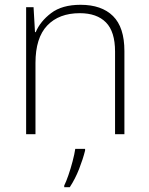

<svg xmlns="http://www.w3.org/2000/svg" viewBox="-20 -560 622 801"><path d="M316 -540Q404 -540 451.5 -493Q499 -446 499 -347V0H460V-345Q460 -428 422 -466.5Q384 -505 313 -505Q226 -505 177 -453.5Q128 -402 128 -297V0H89V-530H120L126 -426H129Q148 -471 193.5 -505.5Q239 -540 316 -540ZM335 68Q326 104 310 145Q294 186 271 221H248V214Q256 198 265.5 170.5Q275 143 283 112.5Q291 82 294 61H335Z"/></svg>

Font: Noto Sans Lao UI ExtLt
Style: Regular
Weight: 200
Designer: Monotype Design Team
Foundry: Monotype Imaging Inc.
Version: Version 2.000; ttfautohint (v1.8.4.7-5d5b)